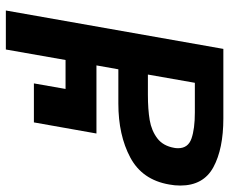

<svg xmlns="http://www.w3.org/2000/svg" viewBox="-82 -682 765 640"><g transform="rotate(90 300.0 -362.5)"><path d="M143.5 -725H375.5Q476.5 -725 537.8 -691.8Q599 -658.5 599 -581.5Q599 -562.5 595.5 -544.5Q580 -454.5 505.5 -414.8Q431 -375 325.5 -375H211.5L198.5 -302H425.5L388.5 -93.5H258.5L277 -199H180.5L145.5 0H15.5ZM473.5 -562Q474.5 -566.5 474.5 -574.5Q474.5 -607.5 442.2 -618.8Q410 -630 355.5 -630H256.5L229 -473.5H296Q345.5 -473.5 380.8 -479.5Q416 -485.5 441.5 -504.8Q467 -524 473.5 -562Z"/></g></svg>

Font: JuliaMono
Style: Bold Italic
Weight: 700
Italic angle: -9°
Monospace: yes
Designer: cormullion
Foundry: corm
Version: Version 0.057; ttfautohint (v1.8.4)